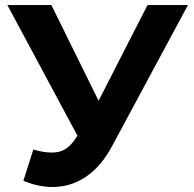

<svg xmlns="http://www.w3.org/2000/svg" viewBox="-20 -720 764 755"><path d="M111 -132Q169 -115 208.5 -122.5Q248 -130 279 -178L313 -229L328 -246L560 -700H719L421 -146Q381 -71 326.5 -31Q272 9 207 14.5Q142 20 72 -9ZM325 -111 9 -700H182L414 -230Z"/></svg>

Font: MOST Montserrat
Style: Bold
Weight: 700
Designer: Julieta Ulanovsky
Foundry: Julieta Ulanovsky
Version: Version 8.000;March 11, 2024;FontCreator 15.0.0.2926 64-bit